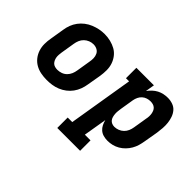

<svg xmlns="http://www.w3.org/2000/svg" viewBox="-116 -884 1433 1433"><g transform="rotate(45 600.0 -168.0)"><path d="M256 8Q224 8 193 2Q162 -4 136 -19Q110 -34 91.5 -57.5Q73 -81 63.5 -110Q54 -139 54 -170.5Q54 -202 60 -234L78 -344Q82 -372 92 -398.5Q102 -425 119.5 -448.5Q137 -472 160.5 -490Q184 -508 211 -519Q238 -530 265 -535.5Q292 -541 320 -541Q352 -541 382.5 -533.5Q413 -526 439 -511.5Q465 -497 483.5 -473Q502 -449 511.5 -420.5Q521 -392 521 -360Q521 -328 516 -296L497 -186Q493 -159 483 -132Q473 -105 456 -81.5Q439 -58 415.5 -40Q392 -22 365 -11Q338 0 310.5 4Q283 8 256 8ZM258 -102Q278 -102 298 -109Q318 -116 333 -131Q348 -146 356 -165Q364 -184 367 -204L385 -314Q389 -334 388.5 -354.5Q388 -375 379.5 -392.5Q371 -410 353.5 -419Q336 -428 315 -428Q295 -428 276 -420.5Q257 -413 242 -398.5Q227 -384 219 -365Q211 -346 208 -326L190 -216Q188 -203 187 -189Q186 -175 188 -162.5Q190 -150 195.5 -138Q201 -126 210 -117.5Q219 -109 232 -105.5Q245 -102 258 -102Z M565 205V95H613L698 -420H665V-530H850L838 -458Q851 -476 868 -492Q885 -508 905 -518.5Q925 -529 946.5 -533.5Q968 -538 990 -538Q1017 -538 1042.5 -529Q1068 -520 1084.5 -500.5Q1101 -481 1109.5 -456.5Q1118 -432 1121 -405.5Q1124 -379 1122 -351Q1120 -323 1116 -296L1097 -186Q1093 -161 1086 -137Q1079 -113 1066 -90.5Q1053 -68 1034.5 -49Q1016 -30 993.5 -17Q971 -4 946.5 2Q922 8 897 8Q874 8 853 2Q832 -4 816.5 -17.5Q801 -31 791.5 -50Q782 -69 777 -90Q777 -90 777 -90Q777 -90 777 -90L746 95H806V205ZM860 -102Q879 -102 898.5 -109.5Q918 -117 933 -131.5Q948 -146 956 -165Q964 -184 967 -204L985 -314Q988 -327 988.5 -341Q989 -355 987 -367.5Q985 -380 980 -392Q975 -404 965.5 -412.5Q956 -421 943.5 -424.5Q931 -428 917 -428Q900 -428 882.5 -422.5Q865 -417 851 -404.5Q837 -392 829 -375Q821 -358 818 -341L800 -231Q798 -217 796.5 -202.5Q795 -188 796 -174.5Q797 -161 800.5 -147.5Q804 -134 812 -123.5Q820 -113 832.5 -107.5Q845 -102 860 -102Z"/></g></svg>

Font: Iosevka Slab XBdEx
Style: Italic
Weight: 800
Width: 7
Italic angle: -9°
Monospace: yes
Designer: Belleve Invis
Foundry: Belleve Invis
Version: Version 11.1.1; ttfautohint (v1.8.3)